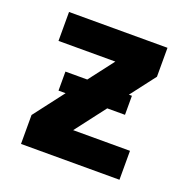

<svg xmlns="http://www.w3.org/2000/svg" viewBox="-99 -615 699 711"><g transform="rotate(20 250.0 -260.0)"><path d="M56 0V-114L147 -233H119V-308H205L280 -406H56V-520H444V-406L369 -308H381V-233H311L220 -114H444V0Z"/></g></svg>

Font: Iosevka SS18 Heavy
Style: Regular
Weight: 900
Monospace: yes
Designer: Belleve Invis
Foundry: Belleve Invis
Version: Version 25.1.1; ttfautohint (v1.8.4)